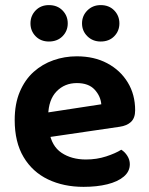

<svg xmlns="http://www.w3.org/2000/svg" viewBox="-20 -711 579 746"><path d="M123.8 -171.4 118.5 -266.8 373.6 -305.8Q370.9 -337.7 347.5 -363Q324.1 -388.2 278.6 -388.2Q231.1 -388.2 199.8 -355.9Q168.6 -323.6 167.3 -263.7L171.2 -200.8Q180.2 -143.3 219.1 -117.3Q258 -91.3 313.9 -91.3Q355.9 -91.3 392.5 -103.3Q429.2 -115.3 451.2 -129.3Q465.5 -120.4 474.9 -105.2Q484.4 -90.1 484.4 -72.9Q484.4 -44.6 460.9 -24.8Q437.4 -5 397 5Q356.5 15 304.6 15Q227 15 166.5 -14Q106 -43 71.6 -100.8Q37.1 -158.6 37.1 -244.6Q37.1 -307.5 56.9 -354.3Q76.7 -401.1 110.5 -431.5Q144.3 -461.8 187.6 -477Q230.9 -492.2 278.3 -492.2Q345.9 -492.2 396.6 -465.2Q447.4 -438.2 476.2 -391Q505.1 -343.9 505.1 -282.5Q505.1 -252.6 489.1 -237.5Q473.2 -222.4 444.6 -218.4ZM243.2 -620.1Q243.2 -590.6 222.9 -570.1Q202.7 -549.7 169.9 -549.7Q138.6 -549.7 118.5 -570.1Q98.4 -590.6 98.4 -620.1Q98.4 -649.8 118.5 -670.5Q138.6 -691.2 169.9 -691.2Q202.7 -691.2 222.9 -670.5Q243.2 -649.8 243.2 -620.1ZM443.9 -620.1Q443.9 -590.6 423.8 -570.1Q403.7 -549.7 371.2 -549.7Q340.3 -549.7 319.5 -570.1Q298.7 -590.6 298.7 -620.1Q298.7 -649.8 319.5 -670.5Q340.3 -691.2 371.2 -691.2Q403.7 -691.2 423.8 -670.5Q443.9 -649.8 443.9 -620.1Z"/></svg>

Font: Baloo Tammudu 2
Style: Regular
Weight: 400
Designer: Maithili Shingre, Omkar Shende and Ek Type
Foundry: Ek Type
Version: Version 1.700